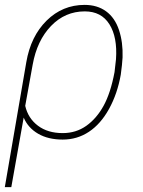

<svg xmlns="http://www.w3.org/2000/svg" viewBox="-24 -558 580 781"><path d="M320.3 -538.1Q371.6 -538.1 407.5 -512Q443.4 -485.8 460 -436Q476.6 -386.2 474.6 -324.7Q473.1 -296.4 467.3 -254.4Q453.6 -176.8 419.7 -115.2Q385.7 -53.7 337.9 -22Q290 9.8 231 9.8Q172.4 9.8 131.3 -13.9Q90.3 -37.6 72.3 -79.6L22 203.1H-4.4L83 -305.2Q101.1 -410.6 165.8 -474.4Q230.5 -538.1 320.3 -538.1ZM78.6 -127.4Q90.3 -76.7 130.4 -46.6Q170.4 -16.6 231 -16.6Q285.2 -16.6 326.9 -46.1Q368.7 -75.7 397.2 -127.4Q425.8 -179.2 441.9 -264.6L447.8 -316.9Q454.1 -406.7 421.1 -459.2Q388.2 -511.7 320.8 -511.7Q240.7 -511.7 183.6 -452.4Q126.5 -393.1 108.9 -294.9Z"/></svg>

Font: Roboto Thin
Style: Italic
Weight: 250
Italic angle: -12°
Designer: Google
Version: Version 2.134; 2016